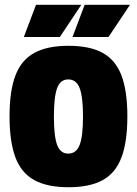

<svg xmlns="http://www.w3.org/2000/svg" viewBox="-20 -775 574 805"><path d="M267 10Q178 10 123.5 -20Q69 -50 44.5 -115.5Q20 -181 20 -287Q20 -393 44.5 -458Q69 -523 123.5 -553Q178 -583 267 -583Q357 -583 411 -553Q465 -523 489.5 -458Q514 -393 514 -287Q514 -181 489.5 -115.5Q465 -50 411 -20Q357 10 267 10ZM266 -131Q300 -131 314 -167.5Q328 -204 328 -286Q328 -369 314 -405.5Q300 -442 266 -442Q233 -442 219.5 -405.5Q206 -369 206 -286Q206 -204 219.5 -167.5Q233 -131 266 -131ZM131 -755H321L231 -620H80ZM335 -755H525L435 -620H284Z"/></svg>

Font: Protest Strike
Style: Regular
Weight: 400
Designer: Octavio Pardo
Foundry: Ashler Design
Version: Version 2.005; ttfautohint (v1.8.4.7-5d5b)